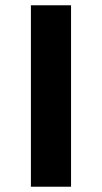

<svg xmlns="http://www.w3.org/2000/svg" viewBox="-20 -707 386 727"><path d="M97 0V-687H249V0Z"/></svg>

Font: Archivo SemiBold Expanded SemiBold
Style: Regular
Weight: 600
Width: 7
Version: Version 2.001